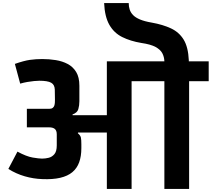

<svg xmlns="http://www.w3.org/2000/svg" viewBox="-20 -1245 1395 1265"><path d="M684 0V-372H494L493 -367Q510 -353 513 -338.5Q516 -324 516 -295V-269Q516 -215 501.5 -175.5Q487 -136 456.5 -110.5Q426 -85 376.5 -73.5Q327 -62 258 -65Q200 -67 143 -83.5Q86 -100 35 -132L95 -246Q154 -214 195.5 -207Q237 -200 257 -200Q279 -200 301 -205.5Q323 -211 338.5 -229.5Q354 -248 354 -287V-360Q354 -373 350.5 -382Q347 -391 340.5 -396Q334 -401 325 -403.5Q316 -406 304 -406H157V-528H304Q319 -528 327 -534Q335 -540 338 -549.5Q341 -559 341.5 -569.5Q342 -580 342 -589L341 -655Q340 -687 317 -700Q294 -713 239 -713Q225 -713 204.5 -711Q184 -709 160.5 -705Q137 -701 113 -694L78 -824Q138 -845 177 -850.5Q216 -856 259 -856Q304 -856 347.5 -849Q391 -842 426 -823.5Q461 -805 482 -770.5Q503 -736 503 -680V-578Q503 -550 496 -526Q489 -502 458 -491V-486H684V-841H1063Q1062 -870 1049.5 -894Q1037 -918 1005 -935.5Q973 -953 911 -962Q839 -974 785 -1001Q731 -1028 700.5 -1081.5Q670 -1135 666 -1225H828Q828 -1202 834.5 -1182Q841 -1162 857 -1145.5Q873 -1129 903 -1116.5Q933 -1104 980 -1096Q1053 -1083 1106.5 -1058Q1160 -1033 1190 -984Q1220 -935 1224 -848V-841H1355V-710H1226V0H1063V-710H847V0Z"/></svg>

Font: Matangi Black
Style: Regular
Weight: 900
Designer: Prashant Pant
Foundry: The Graphic Ant
Version: Version 3.002